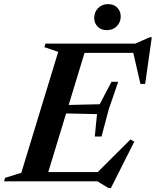

<svg xmlns="http://www.w3.org/2000/svg" viewBox="-52 -902 775 955"><path d="M237.5 -644 169 -667.5 174 -685H382.5L174 0H-32L-26.5 -17.5L54 -42.5ZM607.5 -654 642.5 -639H293.5L309 -685H620.5L692.5 -716.5H703L670 -484.5H646.5ZM488 33.5 432.5 0H99.5L115.5 -46H481L420 -32L597 -208.5L616 -197.5L499.5 33.5ZM453 -223H419.5L430.5 -334.5L213 -339L226 -378.5L444 -383.5L502.5 -495H536L489 -358.5ZM479 -752Q451 -752 433.8 -769.5Q416.5 -787 416.5 -812.5Q416.5 -841.5 435.8 -861.5Q455 -881.5 486 -881.5Q514 -881.5 531.2 -864Q548.5 -846.5 548.5 -820.5Q548.5 -791.5 529.2 -771.8Q510 -752 479 -752Z"/></svg>

Font: Newsreader 36pt SemiBold
Style: Italic
Weight: 600
Italic angle: -17°
Designer: Hugues Gentile
Foundry: Production Type
Version: Version 1.003